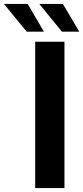

<svg xmlns="http://www.w3.org/2000/svg" viewBox="-114 -951 421 971"><path d="M64 0V-740H212V0ZM199 -791 85 -931H204L287 -791ZM21 -791 -94 -931H26L108 -791Z"/></svg>

Font: Exo Thin
Style: Bold
Weight: 700
Version: Version 2.000